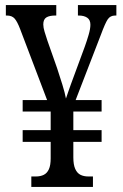

<svg xmlns="http://www.w3.org/2000/svg" viewBox="-20 -734 482 754"><path d="M103 0V-41H121Q139 -41 152 -47.5Q165 -54 172 -69.5Q179 -85 179 -112V-177H69V-223H179V-296H69V-341H165L59 -620Q48 -649 37.5 -661Q27 -673 7 -673H3V-714H201V-673H197Q174 -673 162 -665.5Q150 -658 150 -638Q150 -626 155 -609.5Q160 -593 166 -575L204 -467Q215 -434 225 -401.5Q235 -369 239 -347Q243 -358 247.5 -372Q252 -386 257.5 -400.5Q263 -415 268 -429L313 -551Q321 -573 328 -597Q335 -621 335 -637Q335 -656 322.5 -664.5Q310 -673 289 -673H286V-714H437V-673H432Q413 -673 403 -658Q393 -643 376 -597L277 -341H379V-296H268V-223H379V-177H268V-116Q268 -87 275.5 -70.5Q283 -54 296 -47.5Q309 -41 327 -41H345V0Z"/></svg>

Font: Noto Serif Khmer ExtraCondensed
Style: Regular
Weight: 400
Width: 2
Designer: Danh Hong and the Monotype Design Team
Foundry: Monotype Imaging Inc.
Version: Version 2.004